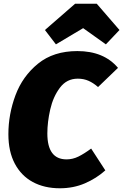

<svg xmlns="http://www.w3.org/2000/svg" viewBox="-20 -990 661 1030"><path d="M613 -626 506 -523Q481 -545 455 -556.5Q429 -568 397 -568Q338 -568 301.5 -519.5Q265 -471 249.5 -403Q234 -335 234 -274Q234 -135 337 -135Q370 -135 400.5 -150Q431 -165 469 -193L545 -76Q497 -33 435.5 -6.5Q374 20 301 20Q218 20 156 -13.5Q94 -47 59.5 -112Q25 -177 25 -270Q25 -377 63 -479Q101 -581 184 -648.5Q267 -716 395 -716Q537 -716 613 -626ZM280 -752 221 -829 383 -970H499L621 -829L548 -752L426 -839Z"/></svg>

Font: Fira Sans Black
Style: Italic
Weight: 900
Italic angle: -8°
Designer: Carrois Corporate & Edenspiekermann AG
Foundry: Carrois Corporate GbR & Edenspiekermann AG
Version: Version 4.203